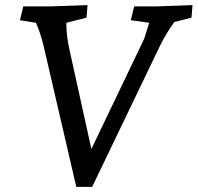

<svg xmlns="http://www.w3.org/2000/svg" viewBox="-20 -730 772 750"><path d="M278 0 149 -556Q139 -596 126 -628L120 -641L58 -651L71 -705H176L322 -710L318 -661L239 -641Q239 -590 252 -533L337 -148L543 -578L563 -641L491 -651L504 -705H592L732 -710L728 -661L661 -644Q628 -599 602 -545L340 0Z"/></svg>

Font: Andada
Style: Italic
Weight: 400
Italic angle: -8.29999°
Designer: Carolina Giovagnoli
Foundry: Carolina Giovagnoli
Version: Version 1.003